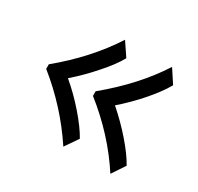

<svg xmlns="http://www.w3.org/2000/svg" viewBox="-104 -605 706 686"><g transform="rotate(30 249.0 -262.5)"><path d="M38 -252C113 -192 177 -122 230 -42C230 -42 267 -96 267 -96C253 -121 233 -148 207 -178C181 -208 153 -236 122 -262C153 -289 181 -317 207 -347C233 -376 253 -403 267 -428C267 -428 230 -483 230 -483C181 -407 117 -336 38 -271C38 -271 38 -252 38 -252ZM231 -252C308 -191 373 -121 424 -42C424 -42 460 -96 460 -96C447 -120 427 -147 401 -177C375 -207 347 -235 316 -262C347 -289 375 -317 401 -347C426 -376 446 -403 460 -428C460 -428 424 -483 424 -483C376 -408 312 -338 231 -271C231 -271 231 -252 231 -252Z"/></g></svg>

Font: BUSH 25 TRIRONG
Style: Regular
Weight: 400
Designer: Katatrad Team
Foundry: CadsonDemak